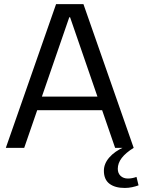

<svg xmlns="http://www.w3.org/2000/svg" viewBox="-20 -720 695 935"><path d="M253.1 -700H386.3L631 0H540.6L321.3 -635.8H317.3L97.9 0H8.4ZM143.1 -249.5H495.4V-183.4H143.1ZM587.4 195.3Q540.2 195.3 513.1 174.8Q485.9 154.2 485.9 111.4Q485.9 77.2 512.1 47Q538.3 16.7 585.3 -4.3L631 0Q592.2 24 572.9 49.2Q553.6 74.5 553.6 102Q553.6 123.7 567.3 136.6Q581.1 149.4 603 149.4Q623.7 149.4 644.7 141.5L654.7 182.6Q640.5 187.9 623.1 191.6Q605.7 195.3 587.4 195.3Z"/></svg>

Font: Pathway Extreme 8pt Thin 12pt
Style: Regular
Weight: 100
Version: Version 1.001;gftools[0.9.26]